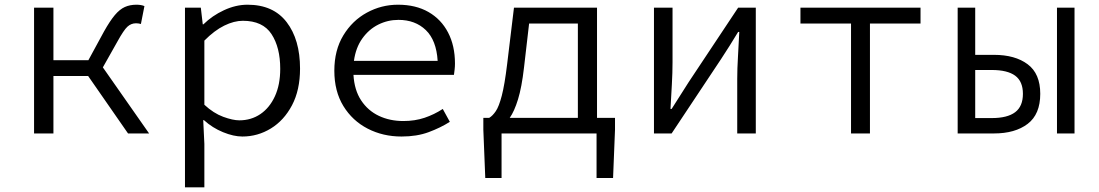

<svg xmlns="http://www.w3.org/2000/svg" viewBox="-20 -572 4709 823"><path d="M420.9 -283.2 619.1 0H528.8L357.9 -246.1H209V0H126V-539.1H209V-314H358.9L425.8 -437Q451.2 -482.4 472.2 -507.3Q493.2 -532.2 515.1 -542Q537.1 -551.8 564.9 -551.8Q585.4 -551.8 599.1 -545.9L584 -469.2Q578.1 -470.7 574 -471.4Q569.8 -472.2 563 -472.2Q542 -472.2 526.1 -457.5Q510.3 -442.9 483.9 -395Z M772.9 231V-539.1H840.8L849.1 -467.8H852.1Q889.6 -504.9 940.2 -528.3Q990.7 -551.8 1041 -551.8Q1151.4 -551.8 1208.7 -477.1Q1266.1 -402.3 1266.1 -277.8Q1266.1 -186 1231.7 -120.8Q1197.3 -55.7 1140.9 -21.2Q1084.5 13.2 1019 13.2Q981.4 13.2 936 -5.4Q890.6 -23.9 854 -57.1H851.1L856 44.9V231ZM1005.9 -56.2Q1056.6 -56.2 1096.2 -83Q1135.7 -109.9 1158.4 -159.4Q1181.2 -209 1181.2 -276.9Q1181.2 -368.7 1143.8 -425.8Q1106.4 -482.9 1021 -482.9Q983.4 -482.9 941.2 -462.2Q898.9 -441.4 856 -397.9V-123Q895.5 -86.4 936.8 -71.3Q978 -56.2 1005.9 -56.2Z M1497.1 -311H1856Q1850.6 -399.4 1805.2 -443.1Q1759.8 -486.8 1688 -486.8Q1642.1 -486.8 1601.6 -466.6Q1561 -446.3 1533 -407Q1504.9 -367.7 1497.1 -311ZM1877.9 -105 1908.2 -49.8Q1868.2 -24.4 1817.6 -5.6Q1767.1 13.2 1701.2 13.2Q1621.6 13.2 1556.2 -20.5Q1490.7 -54.2 1451.9 -117.4Q1413.1 -180.7 1413.1 -269Q1413.1 -356.9 1451.7 -420.4Q1490.2 -483.9 1552.5 -517.8Q1614.7 -551.8 1686 -551.8Q1762.2 -551.8 1816.7 -520.5Q1871.1 -489.3 1900.6 -432.6Q1930.2 -376 1930.2 -299.8Q1930.2 -286.6 1928.7 -273.7Q1927.2 -260.7 1925.8 -251H1495.1Q1499 -185.5 1528.1 -141.6Q1557.1 -97.7 1604 -75.4Q1650.9 -53.2 1709 -53.2Q1758.3 -53.2 1799.8 -67.1Q1841.3 -81.1 1877.9 -105Z M2165 -66.9H2457V-471.2H2248L2226.1 -282.2Q2216.3 -197.3 2200.4 -146Q2184.6 -94.7 2165 -66.9ZM2539.1 -66.9H2616.2V-16.1L2607.9 190.9H2537.1V0H2129.9V190.9H2060.1L2051.8 -16.1V-66.9H2077.1Q2091.8 -75.7 2105.2 -95.5Q2118.7 -115.2 2130.9 -161.9Q2143.1 -208.5 2153.8 -296.9L2183.1 -539.1H2539.1Z M2783.2 0V-539.1H2862.8V-305.2Q2862.8 -261.7 2859.9 -209.7Q2856.9 -157.7 2854 -105H2858.9L2932.1 -220.2L3144 -539.1H3219.7V0H3140.1V-233.9Q3140.1 -277.3 3143.3 -329.8Q3146.5 -382.3 3148.9 -435.1H3144Q3128.4 -409.7 3107.7 -376.2Q3086.9 -342.8 3070.8 -318.8L2858.9 0Z M3627.9 0V-471.2H3411.1V-539.1H3925.8V-471.2H3709V0Z M4085 0V-539.1H4160.2V-336.9H4240.7Q4331.1 -336.9 4385 -296.6Q4439 -256.3 4439 -169.9Q4439 -82 4385 -41Q4331.1 0 4240.7 0ZM4160.2 -65.9H4231Q4298.3 -65.9 4331.5 -91.1Q4364.7 -116.2 4364.7 -169.9Q4364.7 -223.1 4331.5 -247.6Q4298.3 -272 4231 -272H4160.2ZM4510.7 0V-539.1H4585.9V0Z"/></svg>

Font: Shanggu Mono N
Style: Regular
Weight: 350
Designer: GuiWonder
Version: Version 1.021